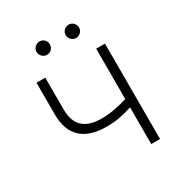

<svg xmlns="http://www.w3.org/2000/svg" viewBox="-166 -811 865 925"><g transform="rotate(-30 266.5 -348.5)"><path d="M456.1 0H407.2V-204.1Q366.7 -190.9 332.8 -185.1Q298.8 -179.2 262.7 -179.7Q171.9 -179.7 124 -223.6Q76.2 -267.6 76.2 -356.4V-532.2H125V-356.4Q125 -288.6 159.9 -257.1Q194.8 -225.6 261.7 -225.6Q330.1 -225.6 407.2 -250.5V-530.3H456.1ZM150.4 -660.2Q150.4 -675.3 161.6 -686.3Q172.9 -697.3 187.5 -697.3Q203.6 -697.3 214.1 -686.5Q224.6 -675.8 224.6 -660.2Q224.6 -645 213.9 -634Q203.1 -623 187.5 -623Q172.9 -623 161.6 -634.3Q150.4 -645.5 150.4 -660.2ZM312.5 -660.2Q312.5 -675.3 323.7 -686.3Q335 -697.3 349.6 -697.3Q365.2 -697.3 376 -686.5Q386.7 -675.8 386.7 -660.2Q386.7 -645.5 375.7 -634.3Q364.7 -623 349.6 -623Q335 -623 323.7 -634.3Q312.5 -645.5 312.5 -660.2Z"/></g></svg>

Font: Pretendard Std ExtraLight
Style: Regular
Weight: 200
Designer: Base glyphs from Inter by Rasmus Andersson; Hangeul glyphs from Noto Sans CJK(Source Han Sans) by Jang Soo-young and Kan
Foundry: Kil Hyung-jin
Version: Version 1.309